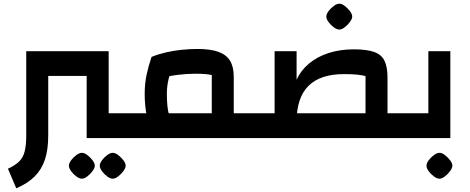

<svg xmlns="http://www.w3.org/2000/svg" viewBox="-20 -747 2543 1039"><path d="M68 272 23 166Q62 148 83.5 127Q105 106 113.5 72.5Q122 39 122 -14V-470H241V-14Q241 62 223.5 115.5Q206 169 168.5 207Q131 245 68 272ZM240 -336V-470H449V-336ZM449 0V-470H568V-134H654V0ZM654 0V-134Q664 -134 669 -115.5Q674 -97 674 -67Q674 -36 669 -18Q664 0 654 0ZM423 220Q410 220 393.5 208Q377 196 365 179.5Q353 163 353 150Q353 136 365 120Q377 104 393.5 92Q410 80 423 80Q437 80 452.5 92Q468 104 480.5 120Q493 136 493 150Q493 162 480.5 179Q468 196 452 208Q436 220 423 220ZM590 220Q577 220 560.5 208Q544 196 532 179.5Q520 163 520 150Q520 136 532 120Q544 104 560.5 92Q577 80 590 80Q604 80 619.5 92Q635 104 647.5 120Q660 136 660 150Q660 162 647.5 179Q635 196 619 208Q603 220 590 220Z M1245 0V-134H1331V0ZM654 0V-134H1126V-341Q1107 -345 1085.5 -346.5Q1064 -348 1035 -348Q991 -348 942.5 -342Q894 -336 847 -323L800 -439Q837 -454 878 -463.5Q919 -473 962.5 -477.5Q1006 -482 1048 -482Q1119 -482 1162 -466.5Q1205 -451 1225 -418Q1245 -385 1245 -330V0ZM813 -42Q783 -76 773 -127Q763 -178 763 -240Q763 -293 773 -341Q783 -389 800 -439L920 -411Q903 -362 893 -322Q883 -282 883 -240Q883 -202 886 -173Q889 -144 896.5 -120Q904 -96 919 -74ZM654 0Q643 0 638.5 -18Q634 -36 634 -67Q634 -97 638.5 -115.5Q643 -134 654 -134ZM1331 0V-134Q1341 -134 1346 -115.5Q1351 -97 1351 -67Q1351 -36 1346 -18Q1341 0 1331 0Z M2077 0V-134H2163V0ZM1958 0V-335Q1923 -346 1842 -346Q1713 -346 1649 -282Q1585 -218 1585 -88H1466V-470H1585V-315Q1607 -365 1651.5 -402.5Q1696 -440 1758 -460Q1820 -480 1894 -480Q1964 -480 2004 -466Q2044 -452 2060.5 -418.5Q2077 -385 2077 -326V0ZM1331 0V-134H2077V0ZM1331 0Q1320 0 1315.5 -18Q1311 -36 1311 -67Q1311 -97 1315.5 -115.5Q1320 -134 1331 -134ZM2163 0V-134Q2173 -134 2178 -115.5Q2183 -97 2183 -67Q2183 -36 2178 -18Q2173 0 2163 0ZM1816 -587Q1803 -587 1786.5 -599Q1770 -611 1758 -627.5Q1746 -644 1746 -657Q1746 -671 1758 -687Q1770 -703 1786.5 -715Q1803 -727 1816 -727Q1830 -727 1845.5 -715Q1861 -703 1873.5 -687Q1886 -671 1886 -657Q1886 -645 1873.5 -628Q1861 -611 1845 -599Q1829 -587 1816 -587Z M2163 0V-134H2361L2298 -71V-470H2417V0ZM2163 0Q2152 0 2147.5 -18Q2143 -36 2143 -67Q2143 -97 2147.5 -115.5Q2152 -134 2163 -134ZM2358 220Q2345 220 2328.5 208Q2312 196 2300 179.5Q2288 163 2288 150Q2288 136 2300 120Q2312 104 2328.5 92Q2345 80 2358 80Q2372 80 2387.5 92Q2403 104 2415.5 120Q2428 136 2428 150Q2428 162 2415.5 179Q2403 196 2387 208Q2371 220 2358 220Z"/></svg>

Font: Changa SemiBold
Style: Regular
Weight: 600
Designer: Eduardo Rodriguez Tunni
Foundry: Eduardo Rodriguez Tunni
Version: Version 3.002; ttfautohint (v1.8.2)